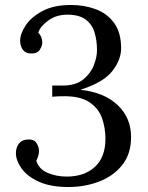

<svg xmlns="http://www.w3.org/2000/svg" viewBox="-20 -736 597 772"><path d="M255 16Q183 16 136 -5.5Q89 -27 66.5 -59Q44 -91 44 -120Q44 -143 56 -158.5Q68 -174 90 -175Q117 -177 127 -160.5Q137 -144 137 -130Q137 -120 134 -110Q131 -100 126 -90Q136 -56 171.5 -41Q207 -26 248 -26Q319 -26 361.5 -65Q404 -104 404 -178Q404 -222 390 -261.5Q376 -301 338 -326Q300 -351 227 -349Q219 -349 210 -348.5Q201 -348 190 -347V-392H231Q284 -392 314 -416Q344 -440 357 -473Q370 -506 370 -534Q370 -575 359.5 -607.5Q349 -640 323 -658.5Q297 -677 251 -677Q206 -677 174 -653.5Q142 -630 134 -605Q143 -595 146.5 -585Q150 -575 150 -564Q150 -552 140 -536Q130 -520 104 -521Q83 -521 72 -536Q61 -551 61 -572Q61 -600 83 -633.5Q105 -667 150.5 -691.5Q196 -716 265 -716Q319 -716 365 -699Q411 -682 439 -643.5Q467 -605 467 -542Q467 -495 431 -449.5Q395 -404 303 -375Q398 -365 452.5 -314Q507 -263 507 -185Q507 -117 471.5 -72.5Q436 -28 378.5 -6Q321 16 255 16Z"/></svg>

Font: Lora
Style: Regular
Weight: 400
Designer: Olga Karpushina, Alexei Vanyashin (Cyrillic)
Foundry: Cyreal
Version: Version 3.005; ttfautohint (v1.8.4.7-5d5b)